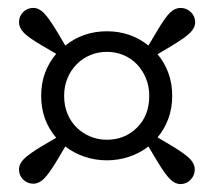

<svg xmlns="http://www.w3.org/2000/svg" viewBox="-20 -571 539 485"><path d="M250 -218Q295 -218 326 -248.5Q357 -279 357 -329Q357 -353 348.5 -373.5Q340 -394 325.5 -409Q311 -424 291.5 -432Q272 -440 250 -440Q228 -440 208.5 -432Q189 -424 174 -409Q159 -394 150.5 -373.5Q142 -353 142 -329Q142 -304 150.5 -283.5Q159 -263 174 -248.5Q189 -234 208.5 -226Q228 -218 250 -218ZM415 -202Q448 -182 460 -169.5Q472 -157 472 -143Q472 -128 461.5 -117Q451 -106 436 -106Q422 -106 409.5 -118.5Q397 -131 377 -164L355 -201Q333 -184 306 -175Q279 -166 250 -166Q221 -166 194 -175Q167 -184 145 -201L123 -164Q103 -131 90.5 -119Q78 -107 64 -107Q49 -107 38.5 -117.5Q28 -128 28 -143Q28 -157 40.5 -169.5Q53 -182 86 -202L122 -223Q84 -267 84 -329Q84 -361 94 -387.5Q104 -414 122 -435L86 -456Q52 -476 40 -488.5Q28 -501 28 -515Q28 -530 38.5 -540.5Q49 -551 64 -551Q78 -551 90.5 -538.5Q103 -526 123 -493L145 -456Q190 -492 250 -492Q310 -492 355 -456L377 -493Q397 -527 409.5 -539Q422 -551 436 -551Q451 -551 462 -540.5Q473 -530 473 -515Q473 -501 460.5 -488.5Q448 -476 415 -456L378 -434Q395 -414 405 -387.5Q415 -361 415 -329Q415 -297 405 -270.5Q395 -244 378 -224Z"/></svg>

Font: SourceSerifPro
Style: Book
Weight: 400
Designer: Frank Grießhammer
Foundry: Adobe Systems Incorporated
Version: Version 1.014;PS Version 1.0;hotconv 1.0.73;makeotf.lib2.5.5